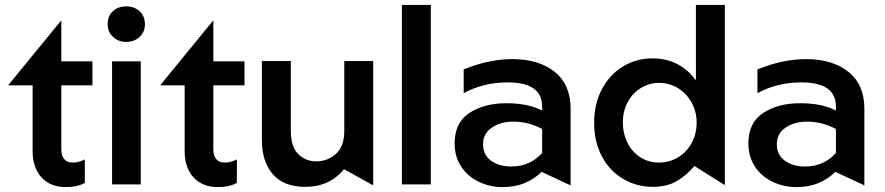

<svg xmlns="http://www.w3.org/2000/svg" viewBox="-20 -752 3608 783"><path d="M250 11Q295 11 326 -6V-102Q301 -89 277 -89Q253 -89 241.5 -103.5Q230 -118 230 -143V-404H357V-502H230V-669L13 -404H113V-136Q113 -69 149 -29Q185 11 250 11Z M554 -502H437V0H554ZM419 -653Q419 -622 441 -601.5Q463 -581 494 -581Q527 -581 549 -601Q571 -621 571 -653Q571 -686 549.5 -706Q528 -726 494 -726Q461 -726 440 -706Q419 -686 419 -653Z M870 11Q915 11 946 -6V-102Q921 -89 897 -89Q873 -89 861.5 -103.5Q850 -118 850 -143V-404H977V-502H850V-669L633 -404H733V-136Q733 -69 769 -29Q805 11 870 11Z M1225 10Q1324 10 1383 -62L1502 4V-503H1384V-218Q1384 -155 1350 -124.5Q1316 -94 1270 -94Q1226 -94 1196 -124Q1166 -154 1166 -218V-503H1048V-182Q1048 -93 1092.5 -41.5Q1137 10 1225 10Z M1737 -732H1619V0H1737Z M2065 -73Q2016 -73 1983 -96.5Q1950 -120 1950 -164Q1950 -208 1986.5 -232Q2023 -256 2073 -256Q2135 -256 2191 -226V-128Q2141 -73 2065 -73ZM2069 -511Q1975 -511 1871 -469V-372Q1951 -416 2051 -416Q2191 -416 2191 -317V-301Q2135 -331 2045 -331Q1955 -331 1894.5 -291.5Q1834 -252 1834 -167Q1834 -112 1861.5 -71.5Q1889 -31 1934 -10Q1979 11 2029 11Q2079 11 2117.5 -4.5Q2156 -20 2189 -51L2307 4V-309Q2307 -407 2242 -459Q2177 -511 2069 -511Z M2936 -732H2818V-424Q2752 -514 2640 -514Q2576 -514 2521.5 -481.5Q2467 -449 2435 -389Q2403 -329 2403 -251Q2403 -173 2435 -113.5Q2467 -54 2522 -22Q2577 10 2642 10Q2698 10 2737.5 -12Q2777 -34 2812 -75L2936 3ZM2520 -252Q2520 -299 2540 -336Q2560 -373 2594 -393.5Q2628 -414 2668 -414Q2709 -414 2744 -393Q2779 -372 2800 -334.5Q2821 -297 2821 -252Q2821 -206 2800.5 -168.5Q2780 -131 2744.5 -110Q2709 -89 2668 -89Q2624 -89 2590 -111.5Q2556 -134 2538 -171.5Q2520 -209 2520 -252Z M3263 -73Q3214 -73 3181 -96.5Q3148 -120 3148 -164Q3148 -208 3184.5 -232Q3221 -256 3271 -256Q3333 -256 3389 -226V-128Q3339 -73 3263 -73ZM3267 -511Q3173 -511 3069 -469V-372Q3149 -416 3249 -416Q3389 -416 3389 -317V-301Q3333 -331 3243 -331Q3153 -331 3092.5 -291.5Q3032 -252 3032 -167Q3032 -112 3059.5 -71.5Q3087 -31 3132 -10Q3177 11 3227 11Q3277 11 3315.5 -4.5Q3354 -20 3387 -51L3505 4V-309Q3505 -407 3440 -459Q3375 -511 3267 -511Z"/></svg>

Font: Geom Medium
Style: Bold
Weight: 500
Version: Version 1.102